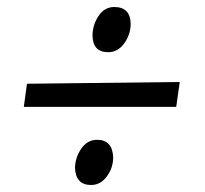

<svg xmlns="http://www.w3.org/2000/svg" viewBox="-20 -518 585 548"><path d="M57 -279 493 -284 483 -213H48ZM257 -119Q301 -119 303 -69Q303 -39 285 -14.5Q267 10 240 10Q196 10 194 -39Q195 -70 212.5 -94.5Q230 -119 257 -119ZM306 -498Q353 -498 353 -448Q352 -418 334 -393.5Q316 -369 289 -369Q244 -369 244 -418Q245 -449 262 -473.5Q279 -498 306 -498Z"/></svg>

Font: Andada
Style: Italic
Weight: 400
Italic angle: -8.29999°
Designer: Carolina Giovagnoli
Foundry: Carolina Giovagnoli
Version: Version 1.003